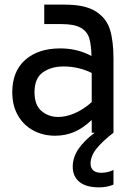

<svg xmlns="http://www.w3.org/2000/svg" viewBox="-20 -573 575 829"><path d="M470 -320V0Q422 37 396.5 69Q371 101 371 134Q371 152 382.5 162.5Q394 173 417 173Q445 173 470 161V224Q442 236 408 236Q351 236 322.5 212Q294 188 294 147Q294 108 317.5 72Q341 36 389 0H376V-55Q338 -19 300 -3Q262 13 218 13Q166 13 124 -9.5Q82 -32 57.5 -74.5Q33 -117 33 -175Q33 -265 89 -314.5Q145 -364 240 -364Q315 -364 375 -331Q374 -380 365 -409Q356 -438 328 -453.5Q300 -469 245 -469H171V-553H260Q348 -553 394 -523.5Q440 -494 455 -444.5Q470 -395 470 -320ZM376 -132V-258Q320 -286 254 -286Q201 -286 165 -260.5Q129 -235 129 -175Q129 -119 159.5 -93.5Q190 -68 231 -68Q265 -68 302.5 -84Q340 -100 376 -132Z"/></svg>

Font: Biryani
Style: Regular
Weight: 400
Designer: Dan Reynolds and Mathieu Réguer
Foundry: Dan Reynolds and Mathieu Réguer
Version: Version 1.004; ttfautohint (v1.1) -l 5 -r 5 -G 72 -x 0 -D la